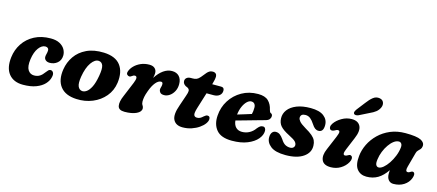

<svg xmlns="http://www.w3.org/2000/svg" viewBox="-53 -1274 4144 1821"><g transform="rotate(15 2019.0 -363.5)"><path d="M312.5 -392.5Q277.5 -392.5 247.2 -352Q217 -311.5 206.5 -239Q196.5 -166 218 -132.5Q239.5 -99 278 -99Q311.5 -99 334.8 -114.2Q358 -129.5 375.5 -155Q386 -167.5 395.2 -178.2Q404.5 -189 419.5 -189Q435 -189 444.8 -172.8Q454.5 -156.5 447 -127Q439 -90.5 409.2 -58.5Q379.5 -26.5 327.2 -6.5Q275 13.5 199 13.5Q106.5 13.5 59.5 -45.2Q12.5 -104 25.5 -210.5Q34.5 -285.5 74.8 -346.5Q115 -407.5 183.2 -443.5Q251.5 -479.5 343 -479.5Q396.5 -479.5 431.2 -460.8Q466 -442 482.5 -412.5Q499 -383 498 -351.5Q496.5 -305.5 465 -279.2Q433.5 -253 391 -253Q365.5 -253 350.5 -265.8Q335.5 -278.5 336 -298.5Q336.5 -312.5 341.2 -329.2Q346 -346 346 -363.5Q346.5 -376.5 337.2 -384.5Q328 -392.5 312.5 -392.5Z M864.5 -479.5Q978.5 -475 1027.8 -410.8Q1077 -346.5 1062.5 -237.5Q1051.5 -158.5 1003 -100.8Q954.5 -43 881.5 -13Q808.5 17 724 13Q614.5 8 565 -55.5Q515.5 -119 532.5 -227Q543.5 -298.5 584 -357.2Q624.5 -416 694.8 -449.5Q765 -483 864.5 -479.5ZM757.5 -74Q778 -72 800.8 -87.8Q823.5 -103.5 843.8 -143.2Q864 -183 876.5 -254Q889.5 -327 878.8 -357.8Q868 -388.5 838 -391.5Q799.5 -395 764 -344.8Q728.5 -294.5 713.5 -204Q702.5 -136 715.8 -106.5Q729 -77 757.5 -74Z M1152.5 -324Q1141.5 -324.5 1131.5 -334.8Q1121.5 -345 1128.5 -366.5Q1138 -395.5 1163.8 -421.8Q1189.5 -448 1227 -464.5Q1264.5 -481 1310.5 -481Q1345.5 -481 1364.2 -463.5Q1383 -446 1383 -417Q1383 -406.5 1381 -394.5Q1379 -382.5 1376 -369Q1409.5 -421.5 1449.8 -450Q1490 -478.5 1534 -478.5Q1579 -478.5 1604.5 -450.8Q1630 -423 1630 -375Q1630 -335 1613.5 -304Q1597 -273 1571.2 -255.5Q1545.5 -238 1518 -238Q1489 -238 1478 -252Q1467 -266 1467 -278Q1467 -291 1471.5 -304.2Q1476 -317.5 1476 -333Q1476 -354 1458.5 -354Q1432 -354 1405.8 -322.2Q1379.5 -290.5 1359 -233.5Q1345.5 -197 1341 -173Q1336.5 -149 1336.5 -127Q1336.5 -106 1346.2 -92Q1356 -78 1356 -63Q1356 -29.5 1311.8 -8.8Q1267.5 12 1196 12Q1137.5 12 1129.8 -28Q1122 -68 1150.5 -132L1210 -275.5Q1239 -345 1203.5 -345Q1192 -345 1180.5 -336Q1174.5 -331 1167 -327.2Q1159.5 -323.5 1152.5 -324Z M1716 -364 1694 -374Q1667 -391 1667 -417Q1667 -437 1682 -449Q1697 -461 1722.5 -461H1739.5Q1762 -461 1777.8 -467.8Q1793.5 -474.5 1811.5 -495L1852.5 -545Q1861.5 -555.5 1874.5 -564.2Q1887.5 -573 1907.5 -573Q1927.5 -573 1938 -562.5Q1948.5 -552 1948.5 -536Q1948.5 -508 1934.5 -462L1932.5 -456H2021Q2051.5 -456 2051.5 -424.5Q2051.5 -394.5 2029.8 -376.8Q2008 -359 1971.5 -359H1903L1853.5 -199.5Q1837.5 -147.5 1844.5 -129.8Q1851.5 -112 1874.5 -112Q1892 -112 1905 -118.8Q1918 -125.5 1934.5 -141Q1946.5 -151 1953 -154.2Q1959.5 -157.5 1968 -157.5Q1992.5 -157.5 1992.5 -129Q1992.5 -108.5 1975 -84Q1957.5 -59.5 1926.2 -37.8Q1895 -16 1853.8 -2Q1812.5 12 1765.5 12Q1699 12 1674.5 -35.5Q1650 -83 1686.5 -183.5L1721.5 -286Q1734 -320 1733.5 -336.8Q1733 -353.5 1716 -364Z M2531 -157.5Q2531 -116.5 2497.8 -77Q2464.5 -37.5 2401.8 -12Q2339 13.5 2250 13.5Q2143.5 13.5 2098 -41Q2052.5 -95.5 2059 -182.5Q2064.5 -265 2107 -332.2Q2149.5 -399.5 2219.8 -439.5Q2290 -479.5 2379 -479.5Q2447 -479.5 2480 -447.5Q2513 -415.5 2524 -363.5Q2526.5 -354 2530.2 -346Q2534 -338 2539 -336Q2547 -333.5 2552.2 -327Q2557.5 -320.5 2557.5 -309Q2557.5 -292.5 2546.5 -278.5Q2535.5 -264.5 2506.5 -257Q2472 -247.5 2424 -234Q2376 -220.5 2325.8 -206.2Q2275.5 -192 2234 -180.5Q2239 -136.5 2261.8 -114.5Q2284.5 -92.5 2321 -92.5Q2360.5 -92.5 2393.8 -110.8Q2427 -129 2449 -161Q2464.5 -179.5 2475.5 -186.8Q2486.5 -194 2502 -194Q2517 -194 2524 -182.8Q2531 -171.5 2531 -157.5ZM2334 -394.5Q2313 -394.5 2292 -374.2Q2271 -354 2255.5 -319Q2240 -284 2235 -239.5Q2268.5 -249.5 2305 -260.8Q2341.5 -272 2369.5 -281Q2377 -306.5 2377 -344Q2377 -367.5 2366 -381Q2355 -394.5 2334 -394.5Z M2800.5 -66Q2821 -66 2832.2 -76.5Q2843.5 -87 2843.5 -102.5Q2842.5 -121 2827.2 -136.5Q2812 -152 2761.5 -177.5Q2701 -208 2674.8 -237.5Q2648.5 -267 2647 -313.5Q2645.5 -359.5 2673.8 -397Q2702 -434.5 2757.8 -457Q2813.5 -479.5 2895 -479.5Q2981 -479.5 3024.5 -445.8Q3068 -412 3068 -357.5Q3068 -290 3019.5 -290Q3001 -290 2985.8 -300.8Q2970.5 -311.5 2952.5 -339.5Q2933.5 -369.5 2912.5 -386.5Q2891.5 -403.5 2864 -403.5Q2816 -403.5 2816 -363.5Q2817 -347 2833.2 -328.2Q2849.5 -309.5 2895.5 -282Q2940.5 -256.5 2965.2 -235.2Q2990 -214 3000.2 -191.8Q3010.5 -169.5 3011 -141Q3013.5 -72.5 2951 -29.5Q2888.5 13.5 2777 13.5Q2676.5 13.5 2630 -23.2Q2583.5 -60 2584.5 -111.5Q2585 -142.5 2598.5 -159.2Q2612 -176 2634 -176Q2658 -176 2675.5 -162Q2693 -148 2710 -123.5Q2731 -90 2753 -78Q2775 -66 2800.5 -66Z M3324.5 -129Q3335.5 -129 3353 -139.5Q3361.5 -145 3369.2 -145.8Q3377 -146.5 3385 -140Q3394 -133 3394.2 -117.2Q3394.5 -101.5 3383 -80Q3360.5 -39 3317.2 -12.8Q3274 13.5 3220.5 13.5Q3151.5 13.5 3132.2 -30.8Q3113 -75 3143 -143L3200 -278Q3216.5 -317 3214.8 -330.8Q3213 -344.5 3197.5 -344.5Q3190.5 -344.5 3183.2 -341.2Q3176 -338 3166.5 -332.5Q3143 -320.5 3128.5 -329.5Q3118 -337 3117.5 -353.5Q3117 -370 3130 -389Q3154.5 -425.5 3200.8 -452.5Q3247 -479.5 3298 -479.5Q3361 -479.5 3383 -435.5Q3405 -391.5 3370.5 -311.5L3319 -188Q3294 -129 3324.5 -129ZM3379.5 -659.5Q3408.5 -699 3437.8 -722Q3467 -745 3502.5 -738.5Q3532 -733 3541.5 -709Q3551 -685 3539 -658Q3527 -631.5 3504.5 -613.2Q3482 -595 3441.5 -577L3349.5 -531Q3336 -525 3323 -525.5Q3310 -526 3304.5 -534Q3298.5 -543 3303.2 -554.5Q3308 -566 3317 -579Z M3926 -181Q3912 -130.5 3939 -130.5Q3948 -130.5 3954 -133.8Q3960 -137 3968.5 -142Q3983 -151 3994.5 -144Q4003 -139.5 4004.8 -125.8Q4006.5 -112 3998 -88Q3981 -42.5 3938 -15Q3895 12.5 3835.5 12.5Q3806 12.5 3787.8 -9.2Q3769.5 -31 3769.5 -70Q3769.5 -88.5 3771 -105Q3731 -45 3682.5 -16.2Q3634 12.5 3571 12.5Q3511.5 12.5 3478.2 -29.5Q3445 -71.5 3454.5 -160Q3460.5 -219.5 3488.5 -276.8Q3516.5 -334 3564.2 -380.5Q3612 -427 3677.5 -454.8Q3743 -482.5 3824 -482.5Q3934.5 -482.5 3976 -461.8Q4017.5 -441 4013.5 -404.5Q4011 -384.5 4001.2 -373.8Q3991.5 -363 3980.8 -353Q3970 -343 3965.5 -326ZM3631.5 -174Q3625.5 -134 3635 -118Q3644.5 -102 3660.5 -102Q3682 -102 3707 -123Q3732 -144 3755.2 -178.5Q3778.5 -213 3795.2 -255Q3812 -297 3816.5 -339.5Q3819 -363 3809.8 -376.2Q3800.5 -389.5 3784.5 -389.5Q3760 -389.5 3735.2 -371Q3710.5 -352.5 3688.8 -321.2Q3667 -290 3651.8 -251.8Q3636.5 -213.5 3631.5 -174Z"/></g></svg>

Font: Fraunces 9pt S100
Style: Bold Italic
Weight: 700
Italic angle: -16°
Version: Version 1.000; ttfautohint (v1.8.3)